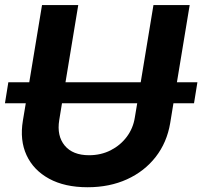

<svg xmlns="http://www.w3.org/2000/svg" viewBox="-24 -748 821 779"><path d="M776.9 -414.1 763.2 -329.1H679.7L666.5 -248.5Q653.3 -169.9 607.7 -111.3Q562 -52.7 491.2 -20.5Q420.4 11.7 331.5 11.7Q238.8 11.7 175.3 -22.9Q111.8 -57.6 83.7 -118.4Q55.7 -179.2 68.8 -258.3L80.6 -329.1H-3.9L9.8 -414.1H94.7L146.5 -727.5H293.5L241.7 -414.1H546.9L598.6 -727.5H745.6L693.8 -414.1ZM532.7 -329.1H227.5L216.3 -260.7Q206.1 -196.8 238.5 -157.5Q271 -118.2 337.4 -118.2Q385.7 -118.2 425.3 -138.4Q464.8 -158.7 490.5 -193.1Q516.1 -227.5 522.9 -270.5Z"/></svg>

Font: Inter Display
Style: Bold Italic
Weight: 700
Italic angle: -9.39999°
Designer: Rasmus Andersson
Foundry: rsms
Version: Version 4.000;git-a52131595